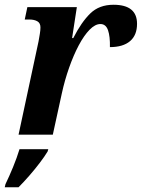

<svg xmlns="http://www.w3.org/2000/svg" viewBox="-44 -566 596 807"><path d="M118 -392Q121 -409 123.5 -424Q126 -439 126 -451Q126 -469 113 -476.5Q100 -484 79 -484H60L71 -536H279L259 -406H264Q298 -473 335.5 -509.5Q373 -546 433 -546Q532 -546 532 -466Q532 -418 502.5 -393Q473 -368 418 -368Q419 -413 410 -439Q401 -465 378 -465Q356 -465 332.5 -441Q309 -417 287 -375.5Q265 -334 246.5 -281.5Q228 -229 216 -174L178 0H34ZM-21 208Q-5 175 11 136Q27 97 38 61H159L156 71Q144 91 123.5 118Q103 145 79.5 172Q56 199 34 221H-24Z"/></svg>

Font: Noto Serif SemiCondensed
Style: Bold Italic
Weight: 700
Width: 4
Italic angle: -12°
Designer: Monotype Design Team
Foundry: Monotype Imaging Inc.
Version: Version 2.014